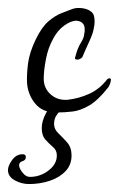

<svg xmlns="http://www.w3.org/2000/svg" viewBox="-63 -286 299 483"><path d="M209 -66Q184 -34 162 -21Q140 -8 120 -5.5Q100 -3 78 -3Q44 -3 25.5 -25.5Q7 -48 5 -78Q4 -98 7.5 -126Q11 -154 27 -187Q42 -218 59 -232.5Q76 -247 92 -253Q108 -259 118 -263Q126 -266 135 -266Q155 -266 167 -256Q172 -252 173.5 -245.5Q175 -239 175 -232Q175 -228 174.5 -223.5Q174 -219 173 -215Q171 -202 161.5 -181.5Q152 -161 144 -142Q138 -136 131 -136Q123 -136 127 -145Q132 -165 140.5 -178.5Q149 -192 149 -202Q150 -205 150 -208Q150 -211 150 -213Q150 -227 138 -232Q132 -234 129 -234Q116 -234 99 -222Q82 -210 71 -189Q58 -166 52.5 -137Q47 -108 47 -88Q47 -64 64.5 -48.5Q82 -33 107 -35Q135 -38 161.5 -50Q188 -62 207 -87Q210 -89 213 -89Q216 -89 216 -85Q216 -81 213.5 -74.5Q211 -68 209 -66ZM117 105Q117 129 101.5 145Q86 161 61.5 169Q37 177 10 177Q-9 177 -26 167.5Q-43 158 -43 142Q-43 131 -32.5 116.5Q-22 102 -6 102Q2 102 2 109Q2 117 -6.5 119.5Q-15 122 -15 130Q-15 137 -6.5 148Q2 159 12 159Q38 159 59 143Q80 127 80 105Q80 92 70.5 84Q61 76 51.5 65.5Q42 55 42 36Q42 19 52.5 -1Q63 -21 87 -21Q93 -21 95 -18Q97 -15 92 -11Q88 -8 80.5 2Q73 12 73 26Q73 39 84 49.5Q95 60 106 72.5Q117 85 117 105Z"/></svg>

Font: Ingrid Darling
Style: Regular
Weight: 400
Designer: Robert E. Leuschke
Foundry: Robert E. Leuschke
Version: Version 1.010; ttfautohint (v1.8.3)